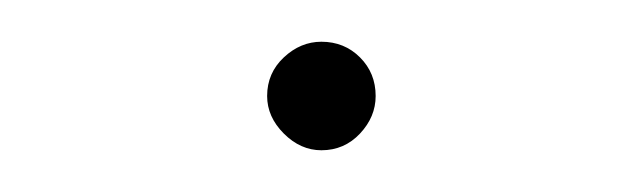

<svg xmlns="http://www.w3.org/2000/svg" viewBox="-20 -414 306 92"><path d="M134 -342Q124 -342 116 -350Q108 -358 108 -368Q108 -379 116 -386.5Q124 -394 134 -394Q145 -394 152.5 -386.5Q160 -379 160 -368Q160 -358 152.5 -350Q145 -342 134 -342Z"/></svg>

Font: MuseoModerno Thin
Style: Regular
Weight: 100
Designer: Pablo Cosgaya, Héctor Gatti, Marcela Romero, and the Authors of The MuseoModerno Project.
Foundry: Omnibus-Type Team
Version: Version 1.003